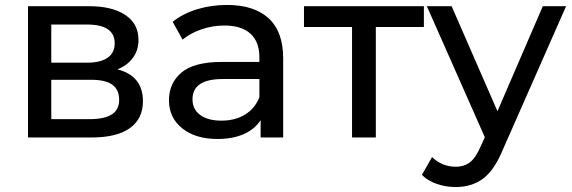

<svg xmlns="http://www.w3.org/2000/svg" viewBox="-20 -555 2310 775"><path d="M557 -146Q557 -76 504.5 -38Q452 0 348 0H93V-530H339Q433 -530 486 -494.5Q539 -459 539 -394Q539 -352 516.5 -321.5Q494 -291 454 -275Q557 -249 557 -146ZM187 -302H331Q386 -302 414.5 -322Q443 -342 443 -380Q443 -456 331 -456H187ZM461 -152Q461 -193 433.5 -213Q406 -233 347 -233H187V-74H341Q401 -74 431 -93Q461 -112 461 -152Z M1123 -320V0H1032V-70Q1008 -33 963.5 -13.5Q919 6 858 6Q769 6 715.5 -37Q662 -80 662 -150Q662 -220 713 -262.5Q764 -305 875 -305H1027V-324Q1027 -386 991 -419Q955 -452 885 -452Q838 -452 793 -436.5Q748 -421 717 -395L677 -467Q718 -500 775 -517.5Q832 -535 896 -535Q1006 -535 1064.5 -481Q1123 -427 1123 -320ZM1027 -162V-236H879Q757 -236 757 -154Q757 -114 788 -91Q819 -68 874 -68Q929 -68 969 -92.5Q1009 -117 1027 -162Z M1691 -446H1497V0H1401V-446H1207V-530H1691Z M2265 -530 2008 53Q1974 134 1928.5 167Q1883 200 1819 200Q1780 200 1743.5 187.5Q1707 175 1683 151L1724 79Q1765 118 1819 118Q1854 118 1877.5 99.5Q1901 81 1920 36L1937 -1L1703 -530H1803L1988 -106L2171 -530Z"/></svg>

Font: APTA Sans Medium
Style: Bold
Weight: 500
Version: Version 7.200